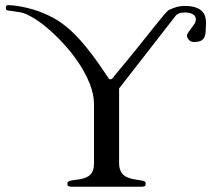

<svg xmlns="http://www.w3.org/2000/svg" viewBox="-20 -708 801 728"><path d="M235.8 -14.6Q235.8 -17.6 239.3 -19.8Q242.7 -22 247.8 -23.2Q252.9 -24.4 258.8 -25.1Q264.6 -25.9 269 -26.4Q306.2 -30.3 321.3 -44.7Q336.4 -59.1 336.4 -87.9V-313Q336.4 -349.6 320.6 -389.6Q304.7 -429.7 279.1 -468.3Q253.4 -506.8 221.2 -542Q189 -577.1 157 -603.8Q125 -630.4 95.9 -646.2Q66.9 -662.1 47.4 -662.6Q44.9 -663.1 39.6 -664.1Q34.2 -665 28.3 -665.8Q22.5 -666.5 17.1 -667.2Q11.7 -668 9.3 -668.5Q4.4 -668.9 3.4 -672.1Q2.4 -675.3 2.4 -679.7Q2.4 -683.6 3.9 -686Q5.4 -688.5 10.7 -688.5Q25.9 -688.5 45.2 -685.5Q64.5 -682.6 85.4 -677.5Q106.4 -672.4 127 -665Q147.5 -657.7 165 -648.9Q175.8 -643.6 188.2 -636.7Q200.7 -629.9 215.8 -618.9Q231 -607.9 248.8 -591.8Q266.6 -575.7 287.6 -552Q308.6 -528.3 333.3 -495.4Q357.9 -462.4 386.7 -418.5Q392.1 -410.2 393.6 -408.7Q395 -407.2 398.9 -407.2Q402.3 -407.2 406.5 -411.1Q410.6 -415 414.6 -421.4Q466.8 -483.9 503.2 -529.3Q539.6 -574.7 563.7 -605Q587.9 -635.3 601.3 -651.1Q614.7 -667 621.1 -670.4Q651.9 -685.5 678.2 -685.5Q703.1 -685.5 719 -680.7Q734.9 -675.8 744.4 -667Q753.9 -658.2 757.6 -646.5Q761.2 -634.8 761.2 -621.1Q760.3 -603.5 759.8 -590.1Q759.3 -576.7 755.4 -567.6Q751.5 -558.6 742.2 -553.7Q732.9 -548.8 714.8 -548.8Q703.1 -548.8 696 -557.1Q689 -565.4 689 -571.3Q689 -578.1 694.3 -585.7Q699.7 -593.3 705.8 -601.3Q711.9 -609.4 717.3 -617.7Q722.7 -626 722.7 -634.3Q722.7 -639.2 720.7 -643.8Q718.8 -648.4 713.9 -652.1Q709 -655.8 701.4 -658.2Q693.8 -660.6 682.1 -660.6Q665 -660.6 657.7 -657Q650.4 -653.3 646.5 -648.9L431.6 -372.6V-87.9Q431.6 -61.5 446.5 -46.4Q461.4 -31.2 499 -26.4Q502.4 -25.9 508.1 -25.1Q513.7 -24.4 519 -23.2Q524.4 -22 528.3 -20Q532.2 -18.1 532.2 -15.1V-9.8Q532.2 -2.9 527.3 -1.5Q522.5 0 515.6 0H252.4Q245.6 0 240.7 -1.5Q235.8 -2.9 235.8 -9.8Z"/></svg>

Font: Cardo
Style: Bold
Weight: 700
Designer: David J. Perry
Foundry: David J. Perry
Version: Version 1.0011